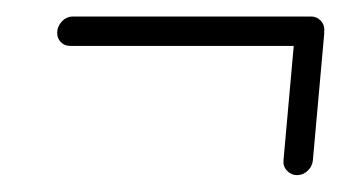

<svg xmlns="http://www.w3.org/2000/svg" viewBox="-20 -345 410 230"><path d="M368.5 -309.3Q368.5 -301.5 362.8 -295.7Q357 -290 349.3 -290H64.1Q57.4 -290 53 -294.4Q48.5 -298.9 48.5 -305.6Q48.5 -313.3 54.1 -319.3Q59.6 -325.2 67.4 -325.2H352.6Q359.3 -325.2 363.9 -320.6Q368.5 -315.9 368.5 -309.3ZM335.9 -135.2Q328.9 -135.2 323.9 -140.4Q318.9 -145.6 319.6 -153L333.3 -305.9H368.5L354.8 -153Q354.1 -145.6 348.5 -140.4Q343 -135.2 335.9 -135.2Z"/></svg>

Font: 26F Galaxy Sans Light
Style: Italic
Weight: 300
Italic angle: -5°
Designer: C₂₉H₂₅N₃O₅
Version: Version 1.200